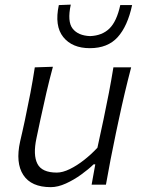

<svg xmlns="http://www.w3.org/2000/svg" viewBox="-20 -780 597 811"><path d="M194.5 10.5Q112 10.5 78.5 -40.8Q45 -92 65 -182.5Q69.5 -203 74.5 -223.8Q79.5 -244.5 85 -271.5Q98.5 -335 108.5 -387.5Q118.5 -440 127 -495.5L203.5 -498Q188.5 -442.5 176.2 -389.5Q164 -336.5 151 -276.5L134 -196Q119 -125.5 138 -88.2Q157 -51 220 -51Q244.5 -51 274.8 -65.8Q305 -80.5 335.5 -104.5Q366 -128.5 391.5 -156L417.5 -276.5Q430 -336 440 -388Q450 -440 459 -495.5H534Q519.5 -440 507 -387.2Q494.5 -334.5 481 -271L470 -219.5Q457 -158 447.2 -106.8Q437.5 -55.5 427.5 0H367L382.5 -86H375.5Q354 -65 323.2 -42.8Q292.5 -20.5 258.5 -5Q224.5 10.5 194.5 10.5ZM359.5 -576.5Q285 -576.5 247.2 -623.5Q209.5 -670.5 228.5 -758.5L279 -760.5Q263.5 -689 286.8 -659.2Q310 -629.5 360.5 -627.5Q411.5 -629.5 442.2 -659.5Q473 -689.5 488 -758.5H538Q519 -669.5 477 -623Q435 -576.5 359.5 -576.5Z"/></svg>

Font: Commissioner Flair Light
Style: Italic
Weight: 300
Italic angle: -12°
Designer: Kostas Bartsokas
Foundry: Kostas Bartsokas
Version: Version 1.000; ttfautohint (v1.8.3)